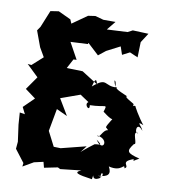

<svg xmlns="http://www.w3.org/2000/svg" viewBox="-84 -821 794 902"><g transform="rotate(10 313.0 -370.0)"><path d="M527 -592 529 -665 558 -710 483 -713 460 -701 362 -696 396 -738H338L298 -749L264 -744L193 -694L185 -713L125 -741L86 -735L53 -654L40 -635L68 -559L93 -516L42 -470L24 -472L80 -418L36 -355L86 -318L36 -269L52 -237L27 -241L31 -184L42 -104L39 -70L85 -10L83 7L133 -22L177 -32L184 -5L248 -18L260 -12L359 -23C324 -8 343 -1 415 9C424 -40 405 26 453 -4C449 -56 482 -3 440 -12C490 -14 501 -31 483 -64C549 -47 552 -96 557 -68C584 -82 526 -95 592 -118C593 -105 588 -109 618 -125C556 -141 551 -149 581 -188C601 -185 557 -253 592 -242C572 -231 574 -302 609 -256C604 -275 567 -301 609 -283C587 -309 547 -376 560 -362C540 -376 542 -340 547 -372C549 -374 490 -402 511 -403C458 -427 448 -426 439 -466C453 -467 444 -412 457 -436C394 -429 407 -479 339 -420C356 -492 360 -420 366 -431L284 -483L208 -485L232 -530L247 -531L204 -609L286 -613L288 -619L342 -569L376 -596L440 -629L453 -591L488 -609ZM450 -231C425 -230 416 -180 404 -198C469 -189 441 -120 405 -178C443 -150 419 -160 399 -155C325 -100 330 -91 364 -139L245 -109L212 -110L172 -188L174 -167L196 -287L248 -263L202 -340L294 -373L336 -345C315 -331 351 -298 345 -332C421 -333 428 -357 414 -313C435 -297 474 -267 470 -299C448 -267 432 -240 440 -241Z"/></g></svg>

Font: Asimov Aggro
Style: Medium
Weight: 500
Designer: Google
Version: Version 2.000980; 2014